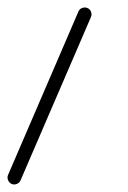

<svg xmlns="http://www.w3.org/2000/svg" viewBox="-37 -284 340 509"><path d="M194.8 -262.7Q201.7 -259.8 204.3 -252.7Q207 -245.6 204.1 -238.8L17.6 193.8Q14.6 200.7 7.6 203.6Q0.5 206.5 -6.3 203.6Q-12.7 200.7 -15.6 193.6Q-18.6 186.5 -15.6 179.7L170.9 -253.4Q173.8 -260.3 180.9 -262.9Q188 -265.6 194.8 -262.7Z"/></svg>

Font: Mikhak ExtraLight
Style: Regular
Weight: 200
Designer: Amin Abedi
Version: Version 3.3